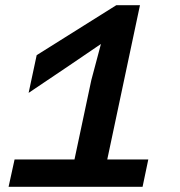

<svg xmlns="http://www.w3.org/2000/svg" viewBox="-20 -718 690 738"><path d="M244 0 331 -410 368 -549 246 -466 90 -361 121 -506 427 -698H518L370 0ZM13 0 36 -105H550L528 0Z"/></svg>

Font: Azeret Mono Thin Medium
Style: Italic
Weight: 500
Italic angle: -12°
Version: Version 1.002